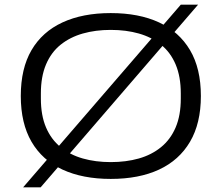

<svg xmlns="http://www.w3.org/2000/svg" viewBox="-20 -754 949 822"><path d="M454 12Q334 12 247.5 -28Q161 -68 115 -147Q69 -226 69 -343Q69 -461 115 -539.5Q161 -618 247.5 -658Q334 -698 454 -698Q575 -698 661 -658Q747 -618 793.5 -539.5Q840 -461 840 -343Q840 -226 793.5 -147Q747 -68 661 -28Q575 12 454 12ZM454 -60Q520 -60 574.5 -75.5Q629 -91 669.5 -124Q710 -157 732 -208.5Q754 -260 754 -332V-354Q754 -426 732 -478Q710 -530 669.5 -562.5Q629 -595 574.5 -610.5Q520 -626 454 -626Q389 -626 334.5 -610.5Q280 -595 239.5 -562.5Q199 -530 177 -478Q155 -426 155 -354V-332Q155 -260 177 -208.5Q199 -157 239.5 -124Q280 -91 334.5 -75.5Q389 -60 454 -60ZM79 48 754 -734H828L154 48Z"/></svg>

Font: Archivo SemiExpanded Light
Style: Regular
Weight: 300
Width: 6
Designer: Hector Gatti
Foundry: Omnibus-Type
Version: Version 2.001